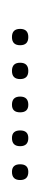

<svg xmlns="http://www.w3.org/2000/svg" viewBox="110 -428 68 329"><g transform="rotate(-90 144.5 -264.0)"><path d="M14 -250Q0 -250 0 -264Q0 -278 14 -278Q27 -278 27 -264Q27 -250 14 -250ZM72 -250Q58 -250 58 -264Q58 -278 72 -278Q85 -278 85 -264Q85 -250 72 -250ZM129 -250Q116 -250 116 -264Q116 -278 129 -278Q143 -278 143 -264Q143 -250 129 -250ZM187 -250Q173 -250 173 -264Q173 -278 187 -278Q201 -278 201 -264Q201 -250 187 -250ZM245 -250Q231 -250 231 -264Q231 -278 245 -278Q259 -278 259 -264Q259 -250 245 -250Z"/></g></svg>

Font: FRB American Cursive Just Xheight
Style: Italic
Weight: 400
Italic angle: -25°
Version: Version 2.0;Modular Font Editor K font №1